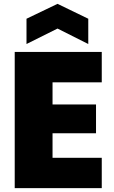

<svg xmlns="http://www.w3.org/2000/svg" viewBox="-20 -974 588 994"><path d="M506.8 -705.1V-547.9H252V-433.1H477.1V-284.2H252V-157.2H506.8V0H56.2V-705.1ZM437 -877V-746.1L277.8 -826.2L117.2 -746.1V-877L277.8 -954.1Z"/></svg>

Font: Poppins ExtraBold
Style: Regular
Weight: 800
Designer: Ninad Kale (Devanagari), Jonny Pinhorn (Latin)
Foundry: Indian Type Foundry
Version: Version 3.200;PS 1.000;hotconv 16.6.54;makeotf.lib2.5.65590